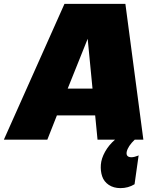

<svg xmlns="http://www.w3.org/2000/svg" viewBox="-20 -720 759 990"><path d="M719.2 0H674.8Q639.6 33.7 633.3 63Q628.4 90.3 657.2 90.8Q665 90.8 674.3 88.4Q683.6 85.9 689.5 83.5L694.8 81.1L673.8 230Q641.1 250 601.1 250Q565.9 250 541 233.4Q516.1 216.8 506.8 189.2Q497.6 161.6 500 129.4Q502.4 97.2 521.7 62.5Q541 27.8 573.2 0H482.9L470.7 -125H273.4L224.1 0H0L312.5 -700.2H626.5ZM432.1 -520 329.1 -263.2H457Z"/></svg>

Font: Fivo Sans Black
Style: Regular
Weight: 900
Designer: Alexander Slobzheninov
Foundry: Alexander Slobzheninov
Version: 1.0